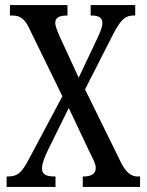

<svg xmlns="http://www.w3.org/2000/svg" viewBox="-20 -734 577 754"><path d="M6 0H198V-41H195C160 -41 145 -50 145 -72C145 -93 157 -121 170 -148L250 -310L329 -143C351 -99 356 -89 356 -74C356 -52 339 -41 308 -41H305V0H530V-41H519C499 -41 476 -54 456 -94L314 -383L425 -601C455 -658 473 -673 504 -673H511V-714H336V-673H338C363 -673 382 -668 382 -644C382 -626 373 -607 362 -583L289 -429L217 -585C208 -606 197 -630 197 -644C197 -660 206 -673 242 -673H245V-714H19V-673H29C60 -673 78 -659 96 -620L225 -356L94 -110C66 -57 50 -41 11 -41H6Z"/></svg>

Font: Noto Serif Ethiopic XCn
Style: Regular
Weight: 400
Width: 2
Designer: Monotype Design Team
Foundry: Monotype Imaging Inc.
Version: Version 2.102